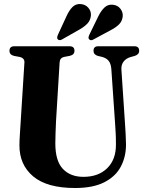

<svg xmlns="http://www.w3.org/2000/svg" viewBox="-20 -932 727 963"><path d="M557.5 -308.5 538.5 -584.5Q536.5 -611.5 525.8 -625.8Q515 -640 492.5 -646.5L471 -651.5Q449 -658 449 -677Q449 -700 472.5 -700H654.5Q678 -700 678 -677Q678 -658.5 655.5 -651.5L635.5 -646Q612.5 -639.5 599.8 -623Q587 -606.5 589 -581.5L607 -311.5Q609 -285 610.2 -259.5Q611.5 -234 612 -207Q612 -145.5 585.8 -96Q559.5 -46.5 503 -17.8Q446.5 11 356.5 11Q215.5 11 146.2 -47.5Q77 -106 77.5 -203.5Q77.5 -224 79.8 -259.8Q82 -295.5 84 -325L102.5 -619Q103.5 -641 78 -646.5L51 -651.5Q27.5 -657 27.5 -677Q27.5 -700 52 -700H329.5Q353.5 -700 353.5 -677Q353.5 -657.5 330.5 -652L301.5 -646.5Q280.5 -642 279 -619L261 -324Q259 -290 258.5 -261.5Q258 -233 257.5 -212.5Q257.5 -125 295.2 -85Q333 -45 398.5 -45Q473.5 -45 517.8 -88.5Q562 -132 561.5 -207.5Q561.5 -241 560.2 -264Q559 -287 557.5 -308.5ZM312.5 -848.5Q326 -879 343.2 -896.5Q360.5 -914 385.5 -911.5Q409 -909.5 423.2 -892.8Q437.5 -876 436 -854.5Q434 -830.5 418.5 -814Q403 -797.5 378 -783.5L292.5 -735Q279 -726.5 270 -734.5Q266 -739 266.8 -744.8Q267.5 -750.5 270.5 -757.5ZM472 -848Q486.5 -878 504.5 -894.8Q522.5 -911.5 547.5 -908Q570.5 -905.5 584 -888Q597.5 -870.5 595.5 -849.5Q593 -825.5 576.8 -809.5Q560.5 -793.5 535 -780.5L448.5 -734Q435 -726 427 -735Q423 -739.5 424 -745.2Q425 -751 428 -757.5Z"/></svg>

Font: Fraunces 144pt Soft
Style: Bold
Weight: 700
Version: Version 1.000;[0bf87f6ff]